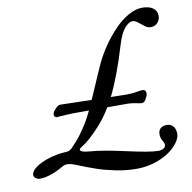

<svg xmlns="http://www.w3.org/2000/svg" viewBox="-86 -841 971 970"><g transform="rotate(-10 399.0 -356.5)"><path d="M171.9 -298.8Q171.9 -307.6 175.8 -313.7Q179.7 -319.8 191.4 -332.5Q202.1 -344.2 215.3 -344.2Q227.5 -344.2 374 -340.3Q383.8 -362.3 400.4 -400.9Q417 -439.5 429.9 -468.8Q442.9 -498 452.1 -518.1Q471.7 -559.1 499.8 -599.9Q527.8 -640.6 561.3 -675.8Q594.7 -710.9 632.8 -732.9Q670.9 -754.9 705.1 -754.9Q741.7 -754.9 761.2 -740.2Q780.8 -725.6 780.8 -700.7Q780.8 -679.2 767.1 -664.8Q753.4 -650.4 731.4 -650.4Q716.8 -650.4 701.9 -661.9Q687 -673.3 672.6 -684.8Q658.2 -696.3 645 -696.3Q627.4 -696.3 605.5 -671.6Q583.5 -647 565.9 -587.9Q520.5 -436 471.7 -337.9Q534.7 -336.4 554.2 -336.4Q579.6 -336.4 602.8 -340.6Q626 -344.7 637.2 -344.7Q644 -344.7 648.4 -339.4Q652.8 -334 652.8 -326.7Q652.8 -324.2 652.6 -322Q652.3 -319.8 651.9 -317.4Q651.4 -314.9 650.9 -313.5Q650.4 -312 648.9 -309.1Q647.5 -306.2 646.7 -304.7Q646 -303.2 643.8 -299.3Q641.6 -295.4 640.6 -293.5Q633.8 -280.3 619.6 -280.3Q614.7 -280.3 591.1 -285.2Q567.4 -290 549.3 -290H445.3Q415.5 -240.2 381.3 -202.6Q324.2 -139.6 284.2 -116.2Q258.8 -101.1 282.7 -92.3Q295.9 -87.4 323.7 -85.4Q384.3 -81.1 502.2 -54.7Q620.1 -28.3 660.2 -28.3Q677.7 -28.3 688.5 -34.9Q699.2 -41.5 699.2 -54.2Q699.2 -61 690.2 -76.4Q681.2 -91.8 681.2 -108.4Q681.2 -128.4 692.6 -139.2Q704.1 -149.9 725.1 -149.9Q746.1 -149.9 758.1 -135.7Q770 -121.6 770 -97.2Q770 -75.7 752 -51.3Q733.9 -26.9 703.9 -6.1Q673.8 14.6 629.9 28.3Q585.9 42 539.6 42Q511.7 42 483.4 39.1Q455.1 36.1 428 30.3Q400.9 24.4 378.9 18.8Q356.9 13.2 331.5 4.2Q306.2 -4.9 292.7 -9.8Q279.3 -14.6 257.8 -23.4Q236.3 -32.2 232.4 -33.7Q193.8 -48.3 172.9 -36.1Q100.1 6.3 47.9 6.3Q36.6 6.3 26.9 -0.7Q17.1 -7.8 17.1 -18.1Q17.1 -37.1 43.9 -56.4Q70.8 -75.7 113.8 -88.9Q156.7 -102.1 201.2 -104Q205.1 -104 208.5 -104.7Q211.9 -105.5 214.6 -106.2Q217.3 -106.9 220.5 -109.1Q223.6 -111.3 225.6 -112.3Q227.5 -113.3 231.2 -116.9Q234.9 -120.6 236.6 -122.6Q238.3 -124.5 243.2 -129.9Q248 -135.3 250.5 -137.7Q256.8 -144.5 262 -150.1Q267.1 -155.8 272 -162.1Q276.9 -168.5 280 -172.4Q283.2 -176.3 288.6 -184.1Q293.9 -191.9 296.4 -195.6Q298.8 -199.2 306.2 -210Q313.5 -220.7 316.9 -226.1Q330.1 -247.1 351.1 -290H276.9Q259.3 -290 238.5 -288.8Q217.8 -287.6 203.1 -286.4Q188.5 -285.2 186.5 -285.2Q181.2 -285.2 176.5 -288.8Q171.9 -292.5 171.9 -298.8Z"/></g></svg>

Font: Cooper*
Style: Italic
Weight: 400
Italic angle: -7°
Designer: Owen Earl
Foundry: indestructible type*
Version: Version 0.001